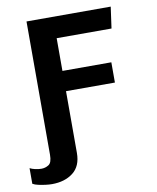

<svg xmlns="http://www.w3.org/2000/svg" viewBox="-136 -758 830 1017"><g transform="rotate(-10 279.0 -250.0)"><path d="M61 186Q45 186 26 183.5Q7 181 -11.5 177Q-30 173 -42 166V82Q-31 88 -14 92Q3 96 20 96Q41 96 59 84.5Q77 73 77 31V-686H530L514 -571H219V-395H482V-286H219V46Q219 117 174.5 151.5Q130 186 61 186Z"/></g></svg>

Font: Chivo Mono SemiBold
Style: Regular
Weight: 600
Monospace: yes
Designer: Hector Gatti
Foundry: Omnibus-Type
Version: Version 1.008